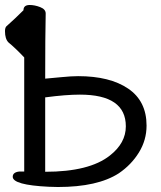

<svg xmlns="http://www.w3.org/2000/svg" viewBox="-21 -731 645 769"><path d="M160 -43Q337 -43 419 -108Q483 -158 483 -225Q483 -352 299 -352Q243 -352 160 -341ZM211 18 174 17Q30 10 30 -23Q30 -41 56 -44H76V-501Q40 -539 13 -561Q-1 -575 -1 -606Q-1 -619 4 -625Q40 -657 73 -690Q73 -711 98 -711Q118 -711 140 -702.5Q162 -694 162 -677Q160 -588 160 -416Q185 -418 225 -422Q265 -426 292 -426Q419 -426 492.5 -376Q566 -326 566 -228Q566 -170 535.5 -120.5Q505 -71 455 -37Q370 18 211 18Z"/></svg>

Font: LXGW WenKai Lite Medium
Style: Regular
Weight: 500
Designer: LXGW / Fontworks Inc.
Foundry: LXGW / Fontworks Inc.
Version: Version 1.511; March 25, 2025